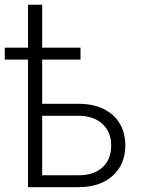

<svg xmlns="http://www.w3.org/2000/svg" viewBox="-34 -775 589 795"><path d="M299.3 -528.3H140.6V-345.2H292.5Q351.1 -345.2 395 -323.7Q439 -302.2 461.9 -263.4Q484.9 -224.6 484.9 -173.3Q484.9 -93.8 432.1 -46.9Q379.4 0 291 0H82V-528.3H-14.2V-577.6H82V-755.4H140.6V-577.6H299.3ZM140.6 -295.4V-49.3H291.5Q355 -49.3 390.6 -82.3Q426.3 -115.2 426.3 -172.4Q426.3 -227.1 391.6 -260.5Q356.9 -293.9 296.9 -295.4Z"/></svg>

Font: SteelSelectRoboto
Style: Regular
Weight: 300
Designer: Google
Version: Version 2.137; 2017